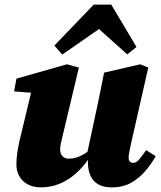

<svg xmlns="http://www.w3.org/2000/svg" viewBox="-20 -794 697 830"><path d="M157 16Q123 16 99 2.5Q75 -11 63 -33Q51 -55 51 -82Q51 -110 55 -135.5Q59 -161 64 -184L121 -421L164 -389L41 -399L51 -454L269 -516L321 -502L251 -208Q248 -195 245.5 -184.5Q243 -174 241.5 -165.5Q240 -157 240 -148Q240 -129 250.5 -118.5Q261 -108 278 -108Q294 -108 310.5 -113Q327 -118 345 -129Q363 -140 383 -156L393 -108H364Q337 -69 305 -41.5Q273 -14 236 1Q199 16 157 16ZM463 16Q412 16 386 -12Q360 -40 360 -94Q360 -102 361 -109Q362 -116 363 -123H355L402 -342Q409 -377 416 -410.5Q423 -444 430 -480L586 -516L621 -502L545 -167Q542 -150 539 -136.5Q536 -123 536 -113Q536 -102 541 -96Q546 -90 556 -90Q569 -90 580.5 -103.5Q592 -117 612 -145L653 -119Q635 -86 608.5 -55Q582 -24 547 -4Q512 16 463 16ZM530 -559 366 -706H462L249 -558L215 -597L385 -774H461L570 -591Z"/></svg>

Font: Source Serif 4 Black
Style: Italic
Weight: 900
Italic angle: -12°
Designer: Frank Grießhammer
Foundry: Adobe Systems Incorporated
Version: Version 4.004;hotconv 1.0.116;makeotfexe 2.5.65601